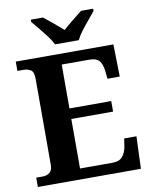

<svg xmlns="http://www.w3.org/2000/svg" viewBox="-99 -1004 851 1077"><g transform="rotate(-10 326.5 -465.5)"><path d="M28 0V-53H63Q89 -53 105 -66Q121 -79 121 -110V-599Q121 -640 103.5 -650.5Q86 -661 62 -661H28V-714H584L588 -530H518L513 -577Q509 -614 492.5 -633.5Q476 -653 437 -653H279V-403H517V-343H279V-61H464Q503 -61 521 -82.5Q539 -104 545 -137L552 -184H622L615 0ZM262 -771Q251 -794 231 -820.5Q211 -847 189.5 -873Q168 -899 152 -918V-931H221Q242 -915 274.5 -888Q307 -861 329 -841Q344 -855 364 -871.5Q384 -888 404 -904Q424 -920 438 -931H507V-918Q492 -899 470 -873Q448 -847 428 -820.5Q408 -794 397 -771Z"/></g></svg>

Font: Noto Serif Gurmukhi
Style: Bold
Weight: 700
Designer: Vaibhav Singh and the Monotype Design Team
Foundry: Monotype Imaging Inc.
Version: Version 2.004; ttfautohint (v1.8.4.7-5d5b)